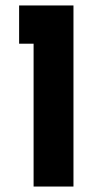

<svg xmlns="http://www.w3.org/2000/svg" viewBox="-20 -683 384 703"><path d="M50 -663V-523H103V0H249V-663Z"/></svg>

Font: Hejaz SemiBold
Style: Regular
Weight: 600
Designer: Bandar Raffah (Arabic) and Santiago Orozco (Latin)
Foundry: Caramella and Typemade
Version: Version 1.010;hotconv 1.0.109;makeotfexe 2.5.65596